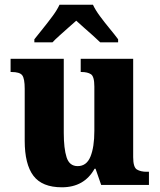

<svg xmlns="http://www.w3.org/2000/svg" viewBox="-20 -786 678 816"><path d="M243 10Q159 10 122 -39Q85 -88 85 -188V-409Q85 -452 74.5 -466Q64 -480 29 -480H25V-536H251V-222Q251 -155 263 -117.5Q275 -80 310 -80Q348 -80 364.5 -120.5Q381 -161 381 -230V-418Q381 -461 366.5 -470.5Q352 -480 326 -480H323V-536H546V-118Q546 -75 562 -65.5Q578 -56 603 -56H613V0H410L386 -69H382Q338 10 243 10ZM126 -619Q141 -638 162 -664Q183 -690 203 -717Q223 -744 233 -766H375Q385 -744 405 -717Q425 -690 446.5 -664Q468 -638 482 -619V-606H406Q395 -617 376.5 -633.5Q358 -650 338 -667.5Q318 -685 304 -698Q289 -685 270 -668Q251 -651 232.5 -634.5Q214 -618 203 -606H126Z"/></svg>

Font: Noto Serif Myanmar SemiCondensed ExtraBold
Style: Regular
Weight: 800
Width: 4
Designer: Ben Mitchell and the Monotype Design Team
Foundry: Monotype Imaging Inc.
Version: Version 2.106; ttfautohint (v1.8.4.7-5d5b)